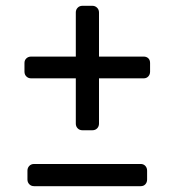

<svg xmlns="http://www.w3.org/2000/svg" viewBox="-20 -639 599 659"><path d="M64 -393.1V-422.9Q64 -432.6 70.6 -438.7Q77.1 -444.8 86.9 -444.8H240.2V-596.2Q240.2 -606 246.6 -612.5Q252.9 -619.1 263.2 -619.1H296.9Q306.6 -619.1 313.2 -612.5Q319.8 -606 319.8 -596.2V-444.8H473.1Q482.9 -444.8 489 -439Q495.1 -433.1 495.1 -422.9V-393.1Q495.1 -383.3 489 -376.7Q482.9 -370.1 473.1 -370.1H319.8V-214.8Q319.8 -205.1 313.5 -198.5Q307.1 -191.9 296.9 -191.9H263.2Q252.9 -191.9 246.6 -198.5Q240.2 -205.1 240.2 -214.8V-370.1H86.9Q77.1 -370.1 70.6 -376.5Q64 -382.8 64 -393.1ZM74.2 -22.9V-53.2Q74.2 -63 80.6 -69.6Q86.9 -76.2 97.2 -76.2H462.9Q472.7 -76.2 478.8 -69.6Q484.9 -63 484.9 -53.2V-22.9Q484.9 -13.2 479 -6.6Q473.1 0 462.9 0H97.2Q86.9 0 80.6 -6.6Q74.2 -13.2 74.2 -22.9Z"/></svg>

Font: Rubik AZ
Style: Regular
Weight: 400
Designer: Hubert and Fischer
Foundry: Hubert & Fischer
Version: Version 2.000